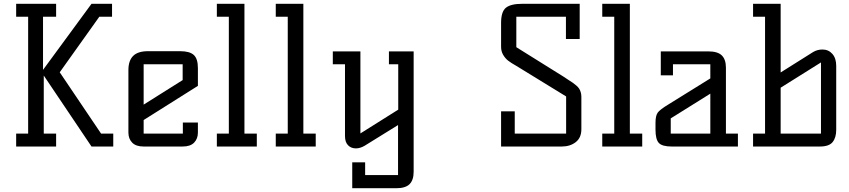

<svg xmlns="http://www.w3.org/2000/svg" viewBox="-20 -770 4464 1009"><path d="M64.9 0V-67.9H127.9V-682.1H64.9V-750H274.9V-682.1H206.1V-402.8L460.9 -750H568.8V-682.1H502L293.9 -390.1L511.2 -67.9H575.2V0H460.9L210 -373V-67.9H274.9V0Z M654.8 -73.2V-401.9Q654.8 -451.2 679.7 -476.1Q704.6 -501 757.8 -501H926.8Q976.6 -501 998.3 -481.2Q1020 -461.4 1020 -412.1V-318.8L734.9 -139.2V-67.9H940.9V-126H1020V-73.2Q1020 -41 1000.2 -20.5Q980.5 0 939.9 0H734.9Q694.3 0 674.6 -20.5Q654.8 -41 654.8 -73.2ZM734.9 -220.2 939.9 -349.1V-432.1H734.9Z M1119.6 0V-67.9H1182.6V-682.1H1119.6V-750H1264.6V-67.9H1329.6V0Z M1429.2 0V-67.9H1492.2V-682.1H1429.2V-750H1574.2V-67.9H1639.2V0Z M1729 -432.1V-500H1874V-68.8L2072.8 -193.8V-432.1H2023.9V-500H2153.8V132.8Q2153.8 176.3 2132.3 197.8Q2110.8 219.2 2062 219.2H1831.1V83H1898.9V149.9H2071.8V-112.8L1896 -3.9Q1872.6 9.8 1850.1 9.8Q1825.2 9.8 1809.1 -6.6Q1793 -22.9 1793 -55.2V-432.1Z M2613.3 0V-185.1H2685.1V-67.9H2955.1V-263.2L2693.4 -423.8Q2667 -438.5 2651.1 -450.7Q2635.3 -462.9 2624.3 -481.7Q2613.3 -500.5 2613.3 -523.9V-649.9Q2613.3 -709 2638.9 -729.5Q2664.6 -750 2724.1 -750H3026.4V-564.9H2954.1V-682.1H2693.4V-522L2941.4 -367.2Q2951.2 -360.4 2966.8 -350.3Q2982.4 -340.3 2990.2 -335Q2998 -329.6 3008.3 -320.8Q3018.6 -312 3023.4 -304.4Q3028.3 -296.9 3031.7 -285.9Q3035.2 -274.9 3035.2 -261.2V-90.8Q3035.2 -45.9 3005.4 -22.9Q2975.6 0 2932.1 0Z M3145 0V-67.9H3208V-682.1H3145V-750H3290V-67.9H3355V0Z M3424.8 -87.9V-125Q3424.8 -161.1 3436 -177.5Q3447.3 -193.8 3492.7 -221.2L3712.9 -357.9V-432.1H3516.6V-374H3452.6V-500H3702.6Q3751.5 -500 3773.2 -478.8Q3794.9 -457.5 3794.9 -414.1V-67.9H3857.9V0H3509.8Q3459.5 0 3442.1 -19Q3424.8 -38.1 3424.8 -87.9ZM3504.9 -67.9H3712.9V-277.8L3504.9 -147.9Z M3937.5 0V-67.9H4000.5V-682.1H3937.5V-750H4082.5V-389.2L4252.4 -496.1Q4274.9 -509.8 4302.2 -509.8Q4334 -509.8 4354.2 -486.8Q4374.5 -463.9 4374.5 -423.8V-87.9Q4374.5 -46.9 4355.7 -23.4Q4336.9 0 4288.6 0ZM4082.5 -67.9H4294.4V-441.9L4082.5 -309.1Z"/></svg>

Font: Kelly Slab
Style: Regular
Weight: 400
Designer: Denis Masharov
Foundry: Denis Masharov
Version: Version 1.001